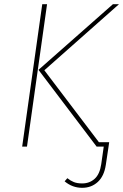

<svg xmlns="http://www.w3.org/2000/svg" viewBox="-20 -701 589 918"><path d="M205 -681 109 0H86L182 -681ZM453 -21H502L499 0L486 87Q478 141 447.5 169Q417 197 373 197Q326 197 289 166L302 151Q317 163 333 169.5Q349 176 373 176Q408 176 432.5 154Q457 132 464 84L476 0H442L164 -367L520 -681H549L192 -365Z"/></svg>

Font: FiraGO Thin
Style: Italic
Weight: 100
Italic angle: -8°
Designer: bBox Type GmbH
Foundry: bBox Type GmbH
Version: Version 1.001